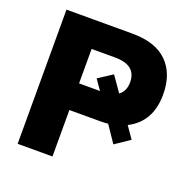

<svg xmlns="http://www.w3.org/2000/svg" viewBox="-126 -826 935 948"><g transform="rotate(20 342.0 -352.5)"><path d="M65 0V-705H412Q533 -705 595 -644Q657 -583 657 -474Q657 -330 544 -273L587 -211L510 -159L451 -246Q433 -244 412 -244H248V0ZM248 -384H358L321 -437L395 -485L451 -405Q483 -428 483 -475Q483 -565 371 -565H248Z"/></g></svg>

Font: Mulish Black
Style: Regular
Weight: 900
Designer: Vernon Adams
Foundry: Vernon Adams
Version: Version 3.603; ttfautohint (v1.8.3)